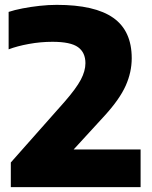

<svg xmlns="http://www.w3.org/2000/svg" viewBox="-20 -770 626 790"><path d="M24.5 0V-101.5L245.5 -351Q293.5 -406 312.5 -442Q331.5 -478 331.5 -510Q331.5 -554 301 -576Q270.5 -598 196 -598Q147 -598 99 -589.2Q51 -580.5 15.5 -567V-721Q39.5 -729 73 -735.5Q106.5 -742 143.2 -746Q180 -750 213.5 -750Q370.5 -750 446.2 -696.5Q522 -643 522 -530.5Q522 -473 497.2 -417.5Q472.5 -362 410.5 -294L283 -155H558.5V0Z"/></svg>

Font: Encode Sans Semi Expanded ExtraBold
Style: Regular
Weight: 800
Width: 6
Designer: Multiple Designers
Foundry: Impallari Type
Version: Version 3.000; ttfautohint (v1.8.3) -l 8 -r 50 -G 200 -x 14 